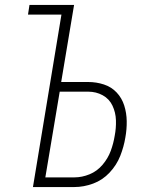

<svg xmlns="http://www.w3.org/2000/svg" viewBox="-20 -755 616 775"><path d="M113 0H280Q318 0 356 -14Q394 -28 422.5 -58.5Q451 -89 465.5 -126Q480 -163 486 -200Q492 -233 491.5 -266Q491 -299 481.5 -329Q472 -359 451 -381.5Q430 -404 399.5 -414Q369 -424 336 -424H227L279 -735H99L93 -696H228ZM280 -39H163L221 -385H336Q368 -385 394.5 -370.5Q421 -356 434 -328.5Q447 -301 448 -269.5Q449 -238 443 -207Q438 -176 427 -146Q416 -116 394 -90Q372 -64 341.5 -51.5Q311 -39 280 -39Z"/></svg>

Font: Iosevka Sparkle XLtObl
Style: Regular
Weight: 200
Italic angle: -9°
Designer: Belleve Invis
Foundry: Belleve Invis
Version: Version 4.5.0; ttfautohint (v1.8.3)